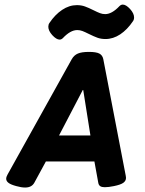

<svg xmlns="http://www.w3.org/2000/svg" viewBox="-20 -819 640 846"><path d="M570.8 -742.2Q570.8 -732.4 565.9 -725.6Q541 -688.5 509.8 -667.7Q478.5 -647 444.8 -647Q425.3 -647 409.2 -652.8Q393.1 -658.7 371.6 -669.4Q354 -678.2 343 -682.4Q332 -686.5 320.3 -686.5Q290.5 -686.5 257.3 -651.4Q250.5 -644.5 242.7 -644.5Q228.5 -644.5 210.4 -664.1Q192.9 -683.6 192.9 -701.2Q192.9 -710.9 197.8 -717.8Q222.7 -754.9 253.9 -775.6Q285.2 -796.4 318.8 -796.4Q338.4 -796.4 354.5 -790.5Q370.6 -784.7 392.1 -773.9Q409.7 -765.1 420.7 -761Q431.6 -756.8 443.4 -756.8Q473.1 -756.8 506.3 -792Q513.2 -798.8 521 -798.8Q535.2 -798.8 553.2 -779.3Q570.8 -759.8 570.8 -742.2ZM534.2 -43.9Q535.2 -38.1 535.2 -35.2Q535.2 -22 523.2 -13.4Q511.2 -4.9 481.9 1Q458 5.9 441.9 5.9Q428.7 5.9 421.9 1.5Q415 -2.9 413.1 -13.2L396 -107.4H182.1L130.9 -13.2Q119.1 7.3 90.8 7.3Q73.7 7.3 51.8 1Q27.8 -5.4 17.6 -13.2Q7.3 -21 7.3 -31.2Q7.3 -39.6 13.2 -49.8L296.4 -558.6Q306.2 -575.7 323 -583Q339.8 -590.3 372.1 -590.3Q403.8 -590.3 417.7 -583Q431.6 -575.7 435.1 -558.6ZM240.2 -222.2H378.4L346.7 -422.4H344.7Z"/></svg>

Font: Courier Prime Sans
Style: Bold Italic
Weight: 700
Italic angle: -10°
Designer: Alan Dague-Greene
Foundry: Quote-Unquote Apps
Version: Version 3.020